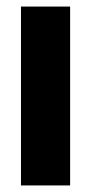

<svg xmlns="http://www.w3.org/2000/svg" viewBox="-20 -566 278 586"><path d="M44 0H194V-546H44Z"/></svg>

Font: Mluvka ExtraBold
Style: Regular
Weight: 800
Designer: Modified by Jiří Krblich, Original typeface by Gumpita Rahayu
Foundry: Gumpita Rahayu & Jiří Krblich
Version: Version 2.000;Glyphs 3.1.1 (3134)